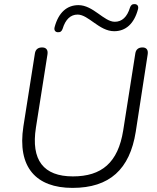

<svg xmlns="http://www.w3.org/2000/svg" viewBox="-20 -907 764 935"><path d="M333 8C514 8 612 -83 641 -265L699 -641C703 -664 693 -676 674 -676C654 -676 642 -666 639 -647L580 -272C555 -115 475 -48 335 -48C192 -48 130 -127 155 -286L211 -641C215 -664 205 -676 185 -676C165 -676 153 -666 150 -647L94 -292C63 -92 156 8 333 8ZM261 -750C274 -749 281 -755 285 -767C299 -813 324 -836 358 -836C411 -836 463 -755 536 -755C592 -755 633 -791 652 -862C656 -877 649 -886 637 -887C624 -888 617 -882 613 -870C599 -824 574 -801 539 -801C486 -801 434 -882 362 -882C306 -882 265 -846 246 -775C242 -760 249 -751 261 -750Z"/></svg>

Font: SN Pro Light
Style: Italic
Weight: 300
Italic angle: -8.99998°
Designer: Tobias Whetton
Foundry: Supernotes
Version: Version 1.001;Glyphs 3.2 (3249)